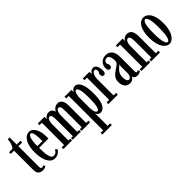

<svg xmlns="http://www.w3.org/2000/svg" viewBox="76 -1598 2777 2777"><g transform="rotate(-45 1464.0 -209.5)"><path d="M164.5 9Q140 9 117.5 0.8Q95 -7.5 81 -30Q67 -52.5 67 -95.5V-488.5H1V-523.5H67Q81.5 -533.5 92.8 -556.8Q104 -580 111.2 -609.5Q118.5 -639 120.5 -669H157V-523.5H234V-488.5H157V-63.5Q157 -42.5 166 -35.5Q175 -28.5 183.5 -28.5Q193.5 -28.5 200.8 -32.2Q208 -36 211.5 -40.5L232 -13Q221 -3.5 204 2.8Q187 9 164.5 9Z M410.5 10.5Q373 10.5 345 -10Q317 -30.5 298.2 -67.2Q279.5 -104 270 -154Q260.5 -204 260.5 -263Q260.5 -331.5 273.2 -381.8Q286 -432 307.5 -464.8Q329 -497.5 355.2 -513.2Q381.5 -529 409 -529Q441.5 -529 466.5 -510.8Q491.5 -492.5 508.5 -461Q525.5 -429.5 534.2 -388.8Q543 -348 543 -302.5Q543 -292 543 -281.8Q543 -271.5 542 -261H345V-296H456Q456 -362.5 451.5 -406.2Q447 -450 436.8 -471.8Q426.5 -493.5 409 -493.5Q392.5 -493.5 379.5 -471.8Q366.5 -450 359 -402.5Q351.5 -355 351.5 -278Q351.5 -221 354.8 -174.8Q358 -128.5 365.8 -95.8Q373.5 -63 386.8 -45.8Q400 -28.5 420.5 -28.5Q453 -28.5 471.5 -46.5Q490 -64.5 497 -82L527 -63Q517 -35 485 -12.2Q453 10.5 410.5 10.5Z M588 0V-35H637V-488.5H588V-523.5H724.5V-468Q725.5 -476 735.5 -490.8Q745.5 -505.5 764.8 -517Q784 -528.5 812.5 -528.5Q841.5 -528.5 859 -514.5Q876.5 -500.5 885 -483.8Q893.5 -467 895 -459Q898 -472.5 911.2 -488.8Q924.5 -505 946 -516.8Q967.5 -528.5 995.5 -528.5Q1040.5 -528.5 1064.2 -491.5Q1088 -454.5 1088 -398.5V-35H1135V0H959.5V-35H998V-347Q998 -388.5 995.8 -416.5Q993.5 -444.5 985.5 -459Q977.5 -473.5 960 -473.5Q941 -473.5 929.5 -458.5Q918 -443.5 912.2 -419Q906.5 -394.5 905.5 -365.5V-35H945V0H779V-35H816.5V-347Q816.5 -409 811 -441.2Q805.5 -473.5 778.5 -473.5Q760 -473.5 748.8 -458.2Q737.5 -443 732.5 -417.2Q727.5 -391.5 727 -360.5V-35H764.5V0Z M1135 250V215H1186V-488.5H1135V-523.5H1276V-474Q1278 -481 1287 -494Q1296 -507 1312.5 -517.8Q1329 -528.5 1352 -528.5Q1383 -528.5 1409.2 -501.2Q1435.5 -474 1451.5 -414.8Q1467.5 -355.5 1467.5 -259Q1467.5 -159 1450.2 -100Q1433 -41 1404.5 -15.5Q1376 10 1342.5 10Q1322 10 1308 0.5Q1294 -9 1286.5 -20.8Q1279 -32.5 1277.5 -39.5V215H1329V250ZM1324.5 -38.5Q1337.5 -38.5 1347.2 -53.8Q1357 -69 1363.5 -97.8Q1370 -126.5 1373.2 -167Q1376.5 -207.5 1376.5 -257.5Q1376.5 -308.5 1373.2 -348.8Q1370 -389 1363.8 -417.5Q1357.5 -446 1348 -461Q1338.5 -476 1326 -476Q1310 -476 1300.2 -460.8Q1290.5 -445.5 1285.5 -422.5Q1280.5 -399.5 1277.5 -376.5V-153Q1278.5 -124 1283.5 -97.8Q1288.5 -71.5 1298.2 -55Q1308 -38.5 1324.5 -38.5Z M1507.5 0V-35H1559.5V-488.5H1507.5V-523.5H1642L1647 -476Q1648.5 -482.5 1658 -495.2Q1667.5 -508 1683.5 -518.5Q1699.5 -529 1721 -529Q1747.5 -529 1764.2 -511.2Q1781 -493.5 1789 -463.5Q1797 -433.5 1797 -396.5Q1797 -368.5 1786.8 -353.8Q1776.5 -339 1758.5 -339Q1742 -339 1732 -351.2Q1722 -363.5 1722 -386Q1722 -400 1727 -408.5Q1732 -417 1737 -425.8Q1742 -434.5 1742 -449.5Q1742 -470.5 1734.5 -479.8Q1727 -489 1713 -489Q1696 -489 1681.5 -473.5Q1667 -458 1658.2 -431Q1649.5 -404 1649.5 -370V-35H1702V0Z M1945 10.5Q1913.5 10.5 1888.5 -5Q1863.5 -20.5 1849 -50Q1834.5 -79.5 1834.5 -121.5Q1834.5 -168.5 1853.2 -199.2Q1872 -230 1900 -251.2Q1928 -272.5 1955.8 -289.8Q1983.5 -307 2002.5 -325.5Q2021.5 -344 2021.5 -370.5Q2021.5 -408 2015.5 -434.8Q2009.5 -461.5 1996.5 -475.8Q1983.5 -490 1962 -490Q1937.5 -490 1921.8 -474.8Q1906 -459.5 1906 -440Q1906 -428 1910 -420.5Q1914 -413 1918 -404.8Q1922 -396.5 1922 -382.5Q1922 -363 1911.8 -351Q1901.5 -339 1884 -339Q1866.5 -339 1856.2 -354.2Q1846 -369.5 1846 -396Q1846 -434 1862.8 -464.2Q1879.5 -494.5 1909.2 -511.8Q1939 -529 1978.5 -529Q2018 -529 2047.8 -511.8Q2077.5 -494.5 2094.5 -457Q2111.5 -419.5 2111.5 -358V-73.5Q2111.5 -50.5 2115.8 -42.8Q2120 -35 2129 -35Q2137.5 -35 2143.2 -39Q2149 -43 2152 -46.5L2171 -18Q2163.5 -9 2144.5 -1Q2125.5 7 2100.5 7Q2075.5 7 2060.8 -0.5Q2046 -8 2038.8 -19.5Q2031.5 -31 2029.5 -42.5Q2027 -35 2018 -22.2Q2009 -9.5 1991.5 0.5Q1974 10.5 1945 10.5ZM1971.5 -38Q1987.5 -38 1998.8 -51Q2010 -64 2015.8 -82.8Q2021.5 -101.5 2021.5 -118V-303Q2020 -289 2005.5 -275.8Q1991 -262.5 1972.8 -245.2Q1954.5 -228 1940.8 -200.8Q1927 -173.5 1927 -131Q1927 -85 1938.8 -61.5Q1950.5 -38 1971.5 -38Z M2184 0V-35H2236.5V-488.5H2184V-523.5H2324V-471Q2326.5 -481 2337.5 -494.8Q2348.5 -508.5 2367.5 -518.8Q2386.5 -529 2412 -529Q2438 -529 2461 -516.8Q2484 -504.5 2498.5 -470.8Q2513 -437 2513 -371.5V-35H2564.5V0H2382.5V-35H2423V-365.5Q2423 -423 2413 -448.8Q2403 -474.5 2380.5 -474.5Q2369 -474.5 2359.2 -466.2Q2349.5 -458 2342.2 -443.8Q2335 -429.5 2331 -411.5Q2327 -393.5 2326.5 -374V-35H2366V0Z M2751 11Q2722.5 11 2695.8 -6.8Q2669 -24.5 2648 -59.2Q2627 -94 2614.8 -145.2Q2602.5 -196.5 2602.5 -263.5Q2602.5 -337 2615.5 -387.8Q2628.5 -438.5 2649.8 -469.8Q2671 -501 2697.5 -515Q2724 -529 2751 -529Q2777.5 -529 2804 -515Q2830.5 -501 2852 -469.8Q2873.5 -438.5 2886.8 -387.8Q2900 -337 2900 -263.5Q2900 -196.5 2887.5 -145.2Q2875 -94 2854 -59.2Q2833 -24.5 2806.2 -6.8Q2779.5 11 2751 11ZM2751 -27.5Q2776.5 -27.5 2792.2 -84Q2808 -140.5 2808 -263.5Q2808 -385.5 2792.2 -438.5Q2776.5 -491.5 2751 -491.5Q2725.5 -491.5 2709.8 -438.5Q2694 -385.5 2694 -263.5Q2694 -140.5 2709.8 -84Q2725.5 -27.5 2751 -27.5Z"/></g></svg>

Font: Imbue Thin 10pt Medium
Style: Regular
Weight: 500
Version: Version 1.102